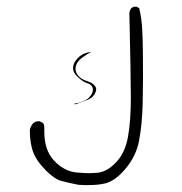

<svg xmlns="http://www.w3.org/2000/svg" viewBox="-20 -386 540 571"><path d="M266.1 -121.1Q266.1 -128.9 255.4 -137.2Q248.5 -142.1 238.8 -145Q214.8 -152.3 207 -169.9Q204.6 -175.8 204.6 -181.6Q204.6 -187.5 206.1 -191.4Q207.5 -195.3 209 -198.2Q218.8 -214.4 252 -231.9Q227.1 -229 212.4 -214.4Q197.3 -199.2 197.3 -183.1Q197.3 -169.9 210.9 -157.2Q228 -141.6 239.3 -138.7Q249.5 -135.7 253.9 -128.4Q256.3 -124 256.3 -119.4Q256.3 -114.7 254.9 -111.3Q252 -103.5 245.1 -96.2Q230 -81.5 201.7 -78.1Q201.7 -77.1 201.7 -76.2L203.6 -75.7Q230 -84 245.1 -91.3Q258.3 -97.7 264.2 -111.8Q266.1 -117.2 266.1 -121.1ZM68.8 4.4Q68.8 35.2 77.1 62Q86.4 90.8 117.7 122.1Q142.6 147 163.1 152.3Q188 158.7 213.4 163.6Q225.6 164.6 235.1 164.6Q244.6 164.6 257.3 164.1Q270 163.6 281.5 161.6Q293 159.7 298.1 158Q303.2 156.2 308.6 153.6Q314 150.9 319.3 147.5Q335.9 136.2 352.1 117.2Q385.3 78.1 393.6 32.2Q402.8 -16.1 404.3 -78.6Q405.3 -126 405.3 -156Q405.3 -186 405 -222.7Q404.8 -259.3 403.1 -295.4Q401.4 -331.5 394 -361.8L385.7 -366.2Q384.8 -366.2 382.3 -366.2Q376 -366.2 370.6 -361.8Q366.2 -356.4 364.7 -348.6Q369.1 -160.6 369.1 -94.7Q369.1 -26.4 360.6 20.8Q352.1 67.9 326.2 95.7Q299.3 125 269 127.9Q257.3 128.9 250 128.9Q242.7 128.9 233.6 128.7Q224.6 128.4 207.5 127Q169.4 123 139.6 90.3Q111.8 60.1 111.8 5.4Q111.8 0.5 111.8 -1.7Q111.8 -3.9 111.8 -5.4Q111.8 -14.2 108.4 -20L97.7 -25.4Q96.2 -25.4 94.2 -25.4Q85 -25.4 78.1 -19Q71.3 -10.7 68.8 -0.5Q68.8 2 68.8 4.4Z"/></svg>

Font: NaikaiFont
Style: ExtraLight
Weight: 200
Version: Version 1.89